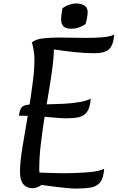

<svg xmlns="http://www.w3.org/2000/svg" viewBox="-20 -1085 683 1115"><path d="M424 10Q402 10 367.5 7Q333 4 295 -1Q257 -6 222 -11Q207 -1 193 3.5Q179 8 168 8Q136 8 116 -14.5Q96 -37 96 -89Q96 -144 110.5 -230.5Q125 -317 141 -412Q129 -413 116.5 -413Q104 -413 90 -413Q95 -448 105.5 -461.5Q116 -475 152 -478Q163 -549 171.5 -617Q180 -685 180 -741Q180 -762 175.5 -791.5Q171 -821 165 -839Q188 -858 232.5 -862.5Q277 -867 321 -867Q360 -867 401.5 -866Q443 -865 483 -865Q533 -865 575.5 -868.5Q618 -872 643 -884Q640 -839 626 -815.5Q612 -792 587.5 -784Q563 -776 528 -776Q472 -776 411.5 -782.5Q351 -789 293 -798Q293 -764 287 -713.5Q281 -663 271.5 -602.5Q262 -542 251 -479Q302 -480 351 -482.5Q400 -485 441 -492Q482 -499 507 -512Q503 -458 484.5 -434Q466 -410 436.5 -404Q407 -398 369 -398Q338 -398 307 -401Q276 -404 239 -407Q226 -325 217 -248Q208 -171 208 -112Q208 -105 208 -97.5Q208 -90 209 -83Q240 -82 275 -80.5Q310 -79 347 -79Q425 -79 491 -84.5Q557 -90 585 -105Q581 -50 561.5 -26Q542 -2 507.5 4Q473 10 424 10ZM397 -918Q363 -918 349 -931.5Q335 -945 335 -972Q335 -985 337 -1001.5Q339 -1018 343 -1038Q385 -1065 423 -1065Q449 -1065 469 -1053.5Q489 -1042 489 -1015Q489 -989 477 -945Q435 -918 397 -918Z"/></svg>

Font: Paprika
Style: Regular
Weight: 400
Designer: Eduardo Rodriguez Tunni
Foundry: Eduardo Rodriguez Tunni
Version: Version 1.010; ttfautohint (v1.8.3)